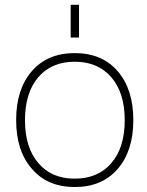

<svg xmlns="http://www.w3.org/2000/svg" viewBox="-20 -752 602 784"><path d="M136.7 -85.9Q190.4 -22.5 285.2 -22.5Q379.9 -22.5 434.6 -85.9Q489.3 -149.4 489.3 -261.2Q489.3 -373 434.6 -436.5Q379.9 -500 285.2 -500Q190.4 -500 136.2 -436.5Q82 -373 82 -261.2Q82 -149.4 136.7 -85.9ZM110.4 -62.5Q45.9 -135.7 45.9 -261.7Q45.9 -387.7 109.9 -461.4Q173.8 -535.2 285.2 -535.2Q396.5 -535.2 460.4 -461.4Q524.4 -387.7 524.4 -261.7Q524.4 -135.7 460.4 -62Q396.5 11.7 285.2 11.7Q173.8 11.7 110.4 -62.5ZM268.6 -598.6V-732.4H302.7V-598.6Z"/></svg>

Font: Gen Shin Gothic ExtraLight
Style: Regular
Weight: 100
Designer: [Source Han Sans]
Ryoko NISHIZUKA  (kana & ideographs); Paul D. Hunt (Latin, Greek & Cyrillic); Wenlong ZHANG  (bopomofo
Version: Version 1.002.20150607